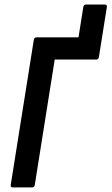

<svg xmlns="http://www.w3.org/2000/svg" viewBox="-20 -818 487 838"><path d="M36.3 0Q25.1 0 26.9 -11.4L127.5 -643.6Q129.5 -655 139.5 -655H322.6L343.6 -787.2Q345.6 -798.2 355.2 -798.2H437Q448.4 -798.2 446.4 -787.2L411.7 -569.5Q410.3 -558.1 399.7 -558.1H218.8L131.9 -11.4Q130.5 0 119.9 0Z"/></svg>

Font: Sofia Sans Condensed
Style: Italic
Weight: 400
Italic angle: -9°
Designer: Botio Nikoltchev, Ani Petrova
Foundry: lettersoup
Version: Version 4.101